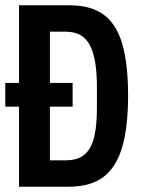

<svg xmlns="http://www.w3.org/2000/svg" viewBox="-20 -707 539 727"><path d="M0 -303V-393H255V-303ZM52 0V-687H243Q324 -687 372.5 -651.5Q421 -616 443 -540.5Q465 -465 465 -345Q465 -226 442.5 -149.5Q420 -73 371 -36.5Q322 0 240 0ZM169 -100H229Q258 -100 279.5 -109Q301 -118 316.5 -140Q332 -162 339.5 -201.5Q347 -241 347 -302V-374Q347 -435 339.5 -476Q332 -517 317 -541.5Q302 -566 280 -576.5Q258 -587 229 -587H169Z"/></svg>

Font: Archivo SemiBold ExtraCondensed
Style: Regular
Weight: 600
Width: 2
Version: Version 2.001